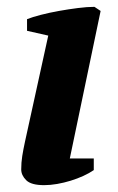

<svg xmlns="http://www.w3.org/2000/svg" viewBox="-20 -532 344 561"><path d="M59 -442V-476Q74 -482 99 -488.5Q124 -495 152 -500Q180 -505 207.5 -508.5Q235 -512 256 -512L274 -500L184 -69H254V-35Q241 -26 223.5 -18Q206 -10 186.5 -4Q167 2 147 5.5Q127 9 109 9Q71 9 56.5 -5.5Q42 -20 42 -37Q42 -57 45 -76Q48 -95 53 -118L121 -428Z"/></svg>

Font: PT Serif
Style: Bold Italic
Weight: 700
Italic angle: -12°
Designer: A.Korolkova, O.Umpeleva, V.Yefimov
Foundry: ParaType Ltd
Version: Version 1.000W OFL